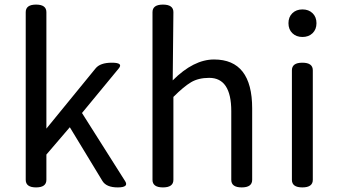

<svg xmlns="http://www.w3.org/2000/svg" viewBox="-20 -816 1474 836"><path d="M92 -33V-763Q92 -796 137 -796Q182 -796 182 -763V-256L396 -518Q416 -543 467 -543Q518 -543 497 -518L337 -324L525 -27Q542 0 492.5 0Q443 0 426 -28L284 -262L182 -143V-33Q182 0 137 0Q92 0 92 -33Z M987 -332Q987 -477 891 -477Q844 -477 812 -458Q780 -439 735 -394V-33Q735 0 689.5 0Q644 0 644 -33V-763Q644 -796 689.5 -796Q735 -796 735 -763L732 -466Q823 -557 912 -557Q1078 -557 1078 -344V-33Q1078 0 1032.5 0Q987 0 987 -33Z M1342 -33Q1342 0 1296.5 0Q1251 0 1251 -33V-510Q1251 -543 1296.5 -543Q1342 -543 1342 -510ZM1341 -671.5Q1324 -655 1297 -655Q1270 -655 1253 -671.5Q1236 -688 1236 -715Q1236 -742 1253 -758.5Q1270 -775 1297 -775Q1324 -775 1341 -758.5Q1358 -742 1358 -715Q1358 -688 1341 -671.5Z"/></svg>

Font: Raw Maruko Gothic CJK TC
Style: Regular
Weight: 400
Version: Version 1.001